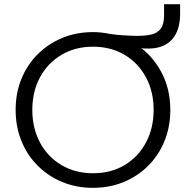

<svg xmlns="http://www.w3.org/2000/svg" viewBox="-20 -885 904 921"><path d="M426 16Q346 16 278.5 -12Q211 -40 160.5 -90.5Q110 -141 82.5 -209.5Q55 -278 55 -358Q55 -438 82.5 -506Q110 -574 160.5 -624.5Q211 -675 278.5 -703Q346 -731 426 -731Q446 -731 465 -729Q484 -727 509 -722Q535 -718 573 -715.5Q611 -713 640 -713Q680 -713 708 -720Q736 -727 751.5 -748Q767 -769 767 -811V-865H844V-820Q844 -738 804.5 -695Q765 -652 691 -652Q675 -652 660 -653.5Q645 -655 634 -657L636 -670Q710 -621 753.5 -540Q797 -459 797 -358Q797 -278 769.5 -209.5Q742 -141 691.5 -90.5Q641 -40 573.5 -12Q506 16 426 16ZM426 -54Q512 -54 577.5 -93Q643 -132 680 -201Q717 -270 717 -358Q717 -446 680 -514.5Q643 -583 577.5 -622Q512 -661 426 -661Q341 -661 275 -622Q209 -583 172 -514.5Q135 -446 135 -358Q135 -270 172 -201Q209 -132 275 -93Q341 -54 426 -54Z"/></svg>

Font: Wix Madefor Display
Style: Regular
Weight: 400
Designer: Dalton Maag Ltd
Foundry: Dalton Maag Ltd
Version: Version 3.100